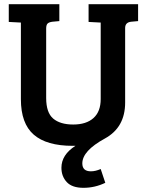

<svg xmlns="http://www.w3.org/2000/svg" viewBox="-20 -685 699 919"><path d="M201 -548V-216Q201 -146 234.5 -117.5Q268 -89 330.5 -89Q393 -89 427.5 -120Q462 -151 462 -211V-577L404 -580V-665H641V-584L608 -581Q579 -578 579 -551V-194Q579 -75 482 -22Q374 37 374 97Q374 135 415 135Q437 135 462 124L484 190Q434 214 379.5 214Q325 214 299.5 186.5Q274 159 274 118Q274 56 341 13H328Q203 13 141.5 -40.5Q80 -94 80 -210V-577L22 -580V-665H264V-584L231 -581Q215 -579 208 -572.5Q201 -566 201 -548Z"/></svg>

Font: Bree Serif
Style: Regular
Weight: 400
Designer: Veronika Burian, Jos Scaglione
Foundry: TypeTogether
Version: Version 1.001